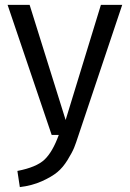

<svg xmlns="http://www.w3.org/2000/svg" viewBox="-20 -551 530 784"><path d="M479 -531 300 3Q290 34 282.5 52.5Q275 71 256 102Q237 133 214 152Q191 171 151 189Q111 207 61 213L51 147Q129 132 162 100.5Q195 69 220 0H191L11 -531H101L248 -61L392 -531Z"/></svg>

Font: Sedus Text
Style: Regular
Weight: 400
Designer: TypeMates
Foundry: TypeMates, Runge Thomsen GbR
Version: Version 4.202;PS 004.202;hotconv 1.0.88;makeotf.lib2.5.64775